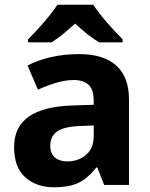

<svg xmlns="http://www.w3.org/2000/svg" viewBox="-20 -786 639 816"><path d="M208.3 10Q135.9 10 87.9 -31.9Q39.9 -73.7 39.9 -161.2Q39.9 -246.7 102 -290.2Q164.1 -333.7 286.5 -337.7L378.1 -340.7V-358.1Q378.1 -406.7 355.8 -426.3Q333.6 -445.9 294 -445.9Q257.5 -445.9 218.3 -434Q179 -422.2 141.2 -404.9L97.1 -507.5Q140 -530.2 195.6 -543.1Q251.3 -556 317.3 -556Q419.6 -556 473.9 -507.5Q528.2 -459 528.2 -363.8V0H422.7L393.5 -74.2H389.5Q366.5 -45.2 342 -26.3Q317.5 -7.4 285.7 1.3Q253.9 10 208.3 10ZM265.5 -100Q313.4 -100 345.9 -128.1Q378.4 -156.1 378.4 -207.9V-252.8L320.7 -250.5Q250 -247.7 221.9 -226.7Q193.7 -205.7 193.7 -167.5Q193.7 -132.9 213.6 -116.5Q233.5 -100 265.5 -100ZM376.2 -766Q390.7 -743.4 413.2 -715.9Q435.7 -688.4 459.6 -662.5Q483.5 -636.6 501.2 -618.8V-606H401.4Q375.4 -621.4 350.5 -641.5Q325.5 -661.7 299.1 -685.6Q272.7 -661.7 249.1 -642.3Q225.5 -623 199.5 -606H99.2V-618.8Q118.2 -637.6 141.7 -663.3Q165.2 -689 187.5 -716.2Q209.8 -743.4 224 -766Z"/></svg>

Font: Noto Sans Symbols
Style: Regular
Weight: 400
Designer: Monotype Design Team
Foundry: Monotype Imaging Inc.
Version: Version 2.002